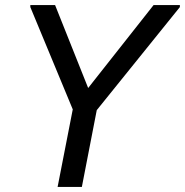

<svg xmlns="http://www.w3.org/2000/svg" viewBox="-20 -740 732 760"><path d="M268 -307 100 -712V-720H198L340 -364L304 -360L588 -720H692V-712L363 -304L304 0H208Z"/></svg>

Font: Kufam
Style: Italic
Weight: 400
Italic angle: -11°
Designer: Artur Schmal
Foundry: Original Type
Version: Version 1.301; ttfautohint (v1.8.3)